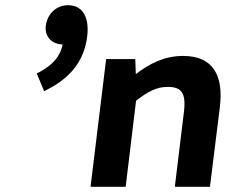

<svg xmlns="http://www.w3.org/2000/svg" viewBox="-20 -718 894 738"><path d="M121 -436 150 -367 160 -373C251 -418 304 -486 315 -577C324 -649 300 -698 241 -698C197 -698 162 -665 156 -619C151 -575 181 -548 221 -547C211 -501 185 -470 130 -440ZM388 -491 328 0H463L503 -331C548 -365 581 -384 624 -384C676 -384 696 -363 687 -288L652 0H787L825 -306C840 -428 799 -503 684 -503C611 -503 554 -473 502 -433L500 -491Z"/></svg>

Font: Falling Sky
Style: SeBdObl
Weight: 600
Designer: Paul D. Hunt
Foundry: Adobe Systems Incorporated
Version: Version 1.02